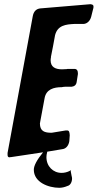

<svg xmlns="http://www.w3.org/2000/svg" viewBox="-20 -754 465 914"><path d="M277 -44C295 -46 307 -62 310 -82L312 -110C311 -123 310 -133 300 -133H293L226 -122C192 -122 170 -129 170 -167L171 -171V-172L192 -285C199 -329 236 -339 274 -339C279 -340 284 -341 290 -341H321C335 -343 343 -350 345 -364L351 -402C351 -417 347 -426 334 -426H305C303 -426 300 -426 297 -425L275 -424C243 -424 221 -435 221 -467C221 -473 222 -478 223 -482L222 -481C229 -516 236 -551 242 -586C254 -634 294 -638 334 -640H378C395 -641 409 -655 414 -674C417 -686 420 -699 423 -710L424 -714V-713C425 -717 425 -719 425 -723C425 -732 418 -733 410 -734L172 -714C152 -712 140 -699 136 -677C96 -460 56 -243 16 -26C16 -24 16 -21 16 -17C16 -10 18 -6 24 -5L29 -6H32L185 -29C155 8 141 35 141 54C141 114 211 140 262 140C275 140 288 137 302 131C315 128 323 112 323 96C323 91 322 87 321 84L317 63C316 59 317 57 319 56C317 56 314 58 309 61C298 66 286 69 273 69C233 69 201 38 201 -6C201 -12 202 -21 205 -32Z"/></svg>

Font: Bangerz
Style: Regular
Weight: 400
Designer: vernon adams
Foundry: Vernon Adams
Version: Version 2.10;December 28, 2023;FontCreator 13.0.0.2683 64-bi